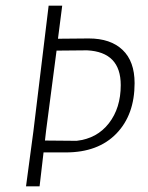

<svg xmlns="http://www.w3.org/2000/svg" viewBox="-20 -659 525 679"><path d="M294 -523Q371 -523 413.5 -482.5Q456 -442 456 -365Q456 -253 391.5 -186.5Q327 -120 213 -120H134L120 0H72L98 -194L152 -639H200L185 -522ZM143 -197 139 -162 251 -161Q323 -169 365 -223Q407 -277 407 -358Q407 -475 288 -481L180 -480Z"/></svg>

Font: Alegreya Sans SC Light
Style: Italic
Weight: 300
Italic angle: -7°
Designer: Juan Pablo del Peral
Foundry: Huerta Tipografica
Version: Version 2.007